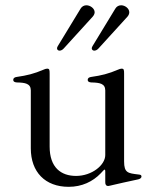

<svg xmlns="http://www.w3.org/2000/svg" viewBox="-20 -705 583 738"><path d="M244 13.1C295.1 13.1 336.6 -7.1 366.8 -38.4L377.1 -49.4C382.8 -55 384.2 -54.7 384.6 -46.5C384.6 -41.9 384.6 -37.6 384.6 -33V-5.7C384.2 3.2 387.1 9.9 396 9.9C400.2 9.9 419.7 3.9 511.4 -15.6C519.2 -17.4 523.8 -21.7 523.8 -26.3C523.8 -33.7 517 -33.7 511.4 -34.4C471.9 -39.1 457 -40.5 457 -84.5V-421.5C457 -436.8 456.3 -441.1 447.1 -441.1C442.8 -441.1 438.6 -439.3 434.3 -437.5C397 -421.5 369.3 -414.8 331.3 -409.4C322.8 -408.4 317.1 -404.8 317.1 -398.4C317.1 -391 323.2 -388.5 331.3 -388.1C362.9 -387.4 384.2 -383.9 384.6 -358V-109C384.6 -70.7 333.5 -28.8 272.4 -28.8C214.8 -28.8 170.8 -60.7 170.8 -141.7V-421.5C170.8 -436.8 170.1 -441.1 160.9 -441.1C156.6 -441.1 152.3 -439.3 148.1 -437.5C110.8 -421.5 83.1 -414.8 45.1 -409.4C36.6 -408.4 30.9 -404.8 30.9 -398.4C30.9 -391 36.9 -388.5 45.1 -388.1C76.7 -387.4 98 -383.9 98.4 -358V-134.9C98.4 -44 153.4 13.1 244 13.1ZM199.2 -519.2C199.2 -514.6 202.8 -510.3 208.8 -510.3C213.8 -510.3 219.8 -512.8 225.1 -518.8L336.6 -641.3C341.6 -647 343.8 -653.1 343.8 -658C343.8 -672.2 327.4 -684.7 312.1 -684.7C303.6 -684.7 295.1 -680.8 289.8 -671.9L202.1 -527.7C199.9 -524.1 199.2 -521.3 199.2 -519.2ZM332.7 -519.2C332.7 -514.6 336.3 -510.3 342.3 -510.3C347.3 -510.3 353.3 -512.8 358.7 -518.8L470.2 -641.3C475.1 -647 476.9 -653.1 476.9 -658C476.9 -672.2 460.9 -684.7 445.7 -684.7C437.1 -684.7 428.6 -680.8 423.3 -671.9L335.6 -527.7C333.5 -524.1 332.7 -521.3 332.7 -519.2Z"/></svg>

Font: Margiela Serif
Style: Regular
Weight: 400
Designer: Andreas Faust, Stefan Endress
Version: Version 1.002;FEAKit 1.0